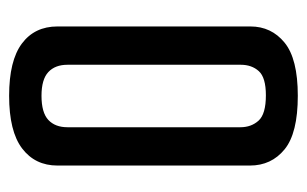

<svg xmlns="http://www.w3.org/2000/svg" viewBox="-146 -522 673 421"><g transform="rotate(90 190.5 -311.5)"><path d="M190 5Q113 5 75.5 -23Q38 -51 38 -101V-524Q38 -570 73.5 -599Q109 -628 190 -628Q272 -628 307.5 -599Q343 -570 343 -523V-101Q343 -52 305.5 -23.5Q268 5 190 5ZM190 -66Q227 -66 243 -81Q259 -96 259 -123V-502Q259 -526 244.5 -542Q230 -558 189 -558Q150 -558 136 -542.5Q122 -527 122 -503V-123Q122 -96 138 -81Q154 -66 190 -66Z"/></g></svg>

Font: Smooch Sans SemiBold
Style: Bold
Weight: 600
Designer: Robert E. Leuschke
Foundry: Robert E. Leuschke
Version: Version 1.010; ttfautohint (v1.8.3)